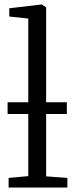

<svg xmlns="http://www.w3.org/2000/svg" viewBox="-20 -839 340 859"><path d="M106.5 -51V-756L21.5 -765V-802L166.5 -819H167.5L186.5 -806V-50L281.5 -43V0H18.5V-43ZM279 -381.5V-329H14V-381.5Z"/></svg>

Font: Merriweather Light
Style: Regular
Weight: 300
Designer: Eben Sorkin
Foundry: Eben Sorkin
Version: Version 2.100